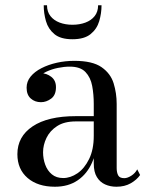

<svg xmlns="http://www.w3.org/2000/svg" viewBox="-20 -699 563 729"><path d="M422 10Q398.5 10 379 1.2Q359.5 -7.5 347.8 -26.8Q336 -46 336 -78V-304.5Q336 -340.5 330 -372.8Q324 -405 304.5 -425.5Q285 -446 245 -446Q223.5 -446 200 -441.2Q176.5 -436.5 156 -426.8Q135.5 -417 122.8 -402Q110 -387 110 -366H82Q82 -391.5 98.8 -406.2Q115.5 -421 135.5 -421Q157 -421 174.8 -407.2Q192.5 -393.5 192.5 -368Q192.5 -338 174.2 -324.5Q156 -311 135.5 -311Q112.5 -311 96.8 -325Q81 -339 81 -366Q81 -389.5 96.2 -408.2Q111.5 -427 137.5 -440.2Q163.5 -453.5 195.8 -460.8Q228 -468 262 -468Q331 -468 365.5 -444Q400 -420 411.5 -382.5Q423 -345 423 -304.5V-61Q423 -44.5 428.5 -33.5Q434 -22.5 452 -22.5Q464 -22.5 478.8 -32Q493.5 -41.5 501 -56L512 -34.5Q499 -16 476.2 -3Q453.5 10 422 10ZM188.5 10Q123.5 10 84.8 -23.2Q46 -56.5 46 -113.5Q46 -180.5 103.8 -219.2Q161.5 -258 268 -258H382.5V-238H268Q224 -238 196.8 -220.2Q169.5 -202.5 156.5 -175.5Q143.5 -148.5 143.5 -121Q143.5 -96 151.8 -73.5Q160 -51 177 -37Q194 -23 220 -23Q247.5 -23 274 -41Q300.5 -59 318.2 -95Q336 -131 336 -183.5H349Q349 -126.5 330 -82.8Q311 -39 275.2 -14.5Q239.5 10 188.5 10ZM255 -550Q210 -550 186.5 -569.5Q163 -589 154.5 -618.8Q146 -648.5 146 -679H158.5Q158.5 -654.5 171.5 -638Q184.5 -621.5 206.5 -613.2Q228.5 -605 255 -605Q282 -605 304.2 -613.2Q326.5 -621.5 339.5 -638Q352.5 -654.5 352.5 -679H365.5Q365.5 -648.5 356.8 -618.8Q348 -589 324 -569.5Q300 -550 255 -550Z"/></svg>

Font: BodoniModa 10 Custom
Style: Regular
Weight: 400
Designer: Owen Earl
Foundry: indestructible type
Version: Version 2.005